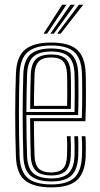

<svg xmlns="http://www.w3.org/2000/svg" viewBox="-20 -788 424 815"><path d="M198.3 7.4Q123.9 7.4 87.2 -21.5Q50.4 -50.5 47.6 -121.9Q45.9 -166.1 45.2 -212.3Q44.4 -258.4 44.5 -304.5Q44.5 -350.5 45.3 -394.2Q46.2 -438 47.6 -477Q50.9 -549 87.3 -578.2Q123.8 -607.4 197.5 -607.4Q271.9 -607.4 306.2 -577.9Q340.5 -548.3 343.7 -478.5Q344.1 -471 344.4 -448.5Q344.6 -426.1 344.8 -395.6Q344.9 -365 344.4 -332.7Q343.9 -300.5 342.5 -273.4H123.9Q124.1 -246.9 124.4 -222.7Q124.6 -198.5 125.2 -175Q125.8 -151.6 126.6 -126.9Q128 -88.9 144.6 -72.4Q161.2 -55.9 198.3 -55.9Q229.8 -55.9 246.2 -71.4Q262.6 -86.8 264.5 -126.1Q265.4 -143.7 265.3 -167.5Q265.1 -191.3 263.8 -209.8H279.7Q280.9 -188.2 281 -164.4Q281.1 -140.5 280.4 -125.5Q278.1 -81.5 258.9 -62.4Q239.7 -43.3 198.3 -43.3Q152.9 -43.3 132.7 -62.8Q112.4 -82.2 110.7 -126.2Q109.8 -153.6 109.1 -181.1Q108.5 -208.6 108.3 -235.2Q108 -261.9 107.8 -286.5H327.2Q328.4 -313.4 328.7 -343.5Q329 -373.6 328.9 -401.4Q328.8 -429.1 328.5 -449.7Q328.3 -470.2 327.8 -477.8Q325.1 -540.6 294.8 -567.7Q264.4 -594.8 197.5 -594.8Q131.5 -594.8 98.8 -568Q66 -541.3 63.2 -474.7Q61.8 -440.3 61.1 -397.2Q60.3 -354 60.3 -307Q60.3 -260 61 -213.3Q61.7 -166.6 63.2 -124.7Q65.7 -61.3 96.7 -33.2Q127.7 -5.2 198.3 -5.2Q263.7 -5.2 294.2 -32.4Q324.7 -59.6 327.8 -123.7Q328.3 -134.2 328.5 -149.5Q328.6 -164.8 328.3 -180.8Q327.9 -196.9 326.9 -209.8H342.7Q344.2 -190.4 344.3 -164.8Q344.4 -139.1 343.7 -122.9Q340.2 -53.2 306.4 -22.9Q272.5 7.4 198.3 7.4ZM198.3 -17.8Q139.6 -17.8 110.5 -41.5Q81.4 -65.3 79.1 -124.5Q77.8 -161.3 77.1 -205.5Q76.3 -249.8 76.2 -296.8Q76.2 -343.9 76.9 -389.3Q77.6 -434.8 79 -473.8Q81.5 -533.8 110.2 -558Q139 -582.2 197.5 -582.2Q256.1 -582.2 282.7 -557.8Q309.4 -533.5 312 -477.5Q312.5 -468.2 312.9 -440Q313.2 -411.7 313.1 -374.3Q313 -336.9 311.6 -299.6H92Q92 -255.4 92.7 -209.5Q93.4 -163.6 94.9 -125.6Q97 -73.5 121.8 -52.1Q146.6 -30.7 198.3 -30.7Q247.2 -30.7 270.4 -52.2Q293.6 -73.7 296.2 -124.8Q296.9 -140.3 296.8 -165.2Q296.7 -190.1 295.5 -209.8H311.3Q312.6 -189.4 312.7 -164.8Q312.7 -140.2 312 -124.3Q309.2 -67.3 282.8 -42.6Q256.3 -17.8 198.3 -17.8ZM92 -312.6H296.3Q297.2 -345.8 297.3 -379.5Q297.4 -413.1 297 -439.5Q296.7 -465.9 296.2 -476.6Q294.1 -526.1 271.1 -547.7Q248.2 -569.3 197.5 -569.3Q145.1 -569.3 121.2 -547.2Q97.2 -525 94.9 -473.1Q93.5 -436.4 92.9 -394.4Q92.2 -352.3 92 -312.6ZM108.1 -325.7Q108.1 -344.4 108.4 -369.3Q108.6 -394.3 109.2 -421.1Q109.8 -447.9 110.7 -472.2Q112.5 -517.8 132.9 -537.3Q153.3 -556.7 197.5 -556.7Q239.9 -556.7 259.2 -538Q278.5 -519.3 280.3 -476.1Q280.8 -465.6 281.2 -441.5Q281.5 -417.3 281.4 -386.8Q281.3 -356.2 280.5 -325.7ZM124 -338.7H264.8Q265.5 -368.8 265.5 -396.8Q265.4 -424.8 265.2 -445.8Q265 -466.7 264.5 -475Q263 -510.3 248.3 -527.2Q233.5 -544.1 197.5 -544.1Q160.3 -544.1 144.2 -526.7Q128 -509.4 126.6 -471.6Q125.9 -448.3 125.3 -426.2Q124.7 -404.1 124.5 -382.5Q124.2 -360.9 124 -338.7ZM164.9 -645 243.7 -767.8H261.9L179.7 -645ZM222.5 -645 315 -767.8H333.2L237.3 -645ZM193.8 -645 279.3 -767.8H297.5L208.4 -645Z"/></svg>

Font: Big Shoulders Inline Text Thin
Style: Regular
Weight: 100
Designer: Patric King
Foundry: XO Type Co
Version: Version 2.002